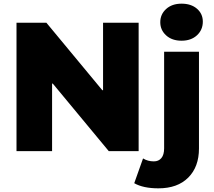

<svg xmlns="http://www.w3.org/2000/svg" viewBox="-20 -824 1166 1047"><path d="M736 -700V0H573L268 -368H264V0H70V-700H233L538 -332H542V-700ZM712 175 760 40Q786 56 819 56Q845 56 860 38Q875 20 875 -15V-542H1065V-14Q1065 86 1006.5 144.5Q948 203 844 203Q761 203 712 175ZM854 -703Q854 -746 886 -775Q918 -804 970 -804Q1022 -804 1054 -776.5Q1086 -749 1086 -706Q1086 -661 1054 -631.5Q1022 -602 970 -602Q918 -602 886 -631Q854 -660 854 -703Z"/></svg>

Font: CMG Sans ExtraBold
Style: Regular
Weight: 800
Designer: Julieta Ulanovsky
Foundry: Julieta Ulanovsky
Version: Version 7.200